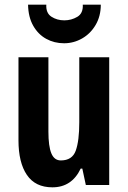

<svg xmlns="http://www.w3.org/2000/svg" viewBox="-20 -791 548 821"><path d="M447 -546V0H347L332 -70H325Q287 10 204 10Q131 10 95 -43Q59 -96 59 -191V-546H187V-228Q187 -166 199.5 -135.5Q212 -105 240 -105Q289 -105 304 -147Q319 -189 319 -268V-546ZM411 -771Q411 -722 389 -684.5Q367 -647 331 -626.5Q295 -606 254 -606Q212 -606 177.5 -625Q143 -644 122 -681Q101 -718 100 -771H178Q176 -735 200 -719.5Q224 -704 255 -704Q285 -704 310.5 -719Q336 -734 334 -771Z"/></svg>

Font: Noto Sans Gujarati UI ExtraCondensed
Style: Bold
Weight: 700
Width: 2
Designer: Jelle Bosma - Monotype Design Team, Universal Thirst
Foundry: Monotype Imaging Inc.
Version: Version 2.106; ttfautohint (v1.8.4.7-5d5b)